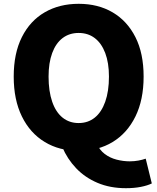

<svg xmlns="http://www.w3.org/2000/svg" viewBox="-20 -778 826 1008"><path d="M393 14Q292 14 215 -32.5Q138 -79 95 -166.5Q52 -254 52 -376Q52 -498 95 -583.5Q138 -669 215 -713.5Q292 -758 393 -758Q495 -758 571.5 -713Q648 -668 691 -583Q734 -498 734 -376Q734 -254 691 -166.5Q648 -79 571.5 -32.5Q495 14 393 14ZM393 -132Q442 -132 477.5 -160.5Q513 -189 532.5 -244Q552 -299 552 -376Q552 -448 532.5 -499.5Q513 -551 477.5 -578Q442 -605 393 -605Q344 -605 308.5 -578Q273 -551 254 -499.5Q235 -448 235 -376Q235 -299 254 -244Q273 -189 308.5 -160.5Q344 -132 393 -132ZM641 210Q558 210 492 182Q426 154 379.5 105Q333 56 307 -6L488 -25Q502 9 529.5 30Q557 51 592 60Q627 69 661 69Q685 69 706.5 65Q728 61 745 55L777 185Q755 196 720 203Q685 210 641 210Z"/></svg>

Font: Noto Sans JP Thin Black
Style: Regular
Weight: 900
Version: Version 2.004-H2;hotconv 1.0.118;makeotfexe 2.5.65603